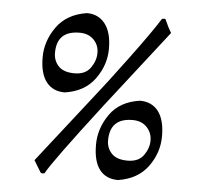

<svg xmlns="http://www.w3.org/2000/svg" viewBox="-46 -572 720 676"><g transform="rotate(5 314.5 -234.0)"><path d="M181 -235Q139 -235 116 -264.5Q93 -294 93 -351.5Q93 -409 128.5 -459Q164 -509 235 -520Q276 -520 299.5 -489.5Q323 -459 323 -401.5Q323 -344 287 -294.5Q251 -245 181 -235ZM215 -449Q135 -449 135 -371Q135 -343 153 -324Q171 -305 209.5 -305Q248 -305 266 -330.5Q284 -356 284 -383.5Q284 -411 265.5 -430Q247 -449 215 -449ZM500 -523Q504 -524 508.5 -524Q513 -524 513 -521Q526 -492 536 -476L324 -204Q158 12 135 55Q129 56 125 56L121 53Q120 51 96 12L287 -232Q321 -274 396 -375Q471 -476 500 -523ZM395 56Q352 56 329.5 26.5Q307 -3 307 -61Q307 -119 342 -169Q377 -219 448 -229Q490 -229 513 -199Q536 -169 536 -111Q536 -53 500.5 -4Q465 45 395 56ZM428 -159Q348 -159 348 -80Q348 -53 366 -34Q384 -15 422.5 -15Q461 -15 479 -40Q497 -65 497 -92.5Q497 -120 478.5 -139.5Q460 -159 428 -159Z"/></g></svg>

Font: Rosarivo
Style: Italic
Weight: 400
Version: Version 1.003